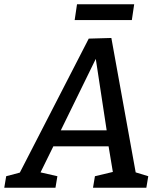

<svg xmlns="http://www.w3.org/2000/svg" viewBox="-56 -880 755 900"><path d="M466 -702 580 -72 639 -54 630 0H380L389 -54L473 -74L453 -194H194L134 -72L213 -54L204 0H-36L-27 -54L37 -71L360 -699ZM444 -269 393 -604 229 -269ZM305 -860H573L562 -786H294Z"/></svg>

Font: Bitter Pro Medium
Style: Italic
Weight: 500
Italic angle: -9°
Designer: Sol Matas, and Bitter project Authors
Foundry: Sol Matas
Version: Version 1.010